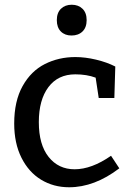

<svg xmlns="http://www.w3.org/2000/svg" viewBox="-20 -781 554 811"><path d="M484 -70Q379 10 272 10Q206 10 153.5 -22Q101 -54 70.5 -115Q40 -176 40 -259Q40 -354 75.5 -417.5Q111 -481 169.5 -510.5Q228 -540 298 -540Q340 -540 386 -529Q432 -518 467 -500L463 -367H397L384 -453Q346 -467 298 -467Q225 -467 184.5 -413Q144 -359 144 -265Q144 -170 185.5 -118Q227 -66 295 -66Q367 -66 449 -123ZM220 -696Q220 -727 237.5 -744Q255 -761 283 -761Q311 -761 328.5 -744Q346 -727 346 -696Q346 -665 328.5 -648Q311 -631 282 -631Q254 -631 237 -648Q220 -665 220 -696Z"/></svg>

Font: Bitter Pro Medium
Style: Regular
Weight: 500
Designer: Sol Matas, and Bitter project Authors
Foundry: Sol Matas
Version: Version 1.010